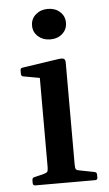

<svg xmlns="http://www.w3.org/2000/svg" viewBox="-52 -743 443 778"><g transform="rotate(-5 169.5 -354.0)"><path d="M116 0V-316H226V0ZM60 0Q50 0 50 -10V-22Q50 -32 60 -34L94 -42Q109 -46 112.5 -50.5Q116 -55 116 -70V-180H226V-69Q226 -55 229.5 -50.5Q233 -46 248 -44L304 -33Q313 -31 313 -22V-9Q313 0 303 0ZM116 -316V-463L134 -429L51 -444Q41 -445 41 -455V-470Q41 -479 51 -480L199 -502Q214 -504 220 -500.5Q226 -497 226 -484V-316ZM172 -584Q143 -584 123 -601.5Q103 -619 103 -646Q103 -673 123 -690.5Q143 -708 172 -708Q202 -708 221.5 -690.5Q241 -673 241 -646Q241 -619 221.5 -601.5Q202 -584 172 -584Z"/></g></svg>

Font: Hahmlet Medium
Style: Regular
Weight: 500
Version: Version 1.002